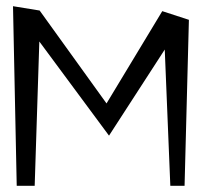

<svg xmlns="http://www.w3.org/2000/svg" viewBox="-20 -600 653 620"><path d="M332 -162 512 -440 530 0H576L590 -536L504 -564L324 -266L108 -566L22 -580L34 0H92L107 -466Z"/></svg>

Font: Stormblade
Style: Regular
Weight: 400
Designer: Mew Too
Foundry: Cannot Into Space Fonts
Version: Version 0.77